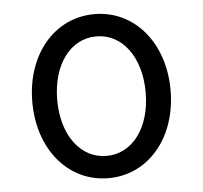

<svg xmlns="http://www.w3.org/2000/svg" viewBox="-45 -597 690 653"><g transform="rotate(-5 300.0 -270.0)"><path d="M300 10C436 10 536 -107 536 -270C536 -433 436 -550 300 -550C164 -550 64 -433 64 -270C64 -107 164 10 300 10ZM300 -66C211 -66 149 -150 149 -270C149 -390 211 -474 300 -474C389 -474 451 -390 451 -270C451 -150 389 -66 300 -66Z"/></g></svg>

Font: CommitMono
Style: 400Regular
Weight: 400
Monospace: yes
Designer: Eigil Nikolajsen
Foundry: Eigil Nikolajsen
Version: Version 1.143